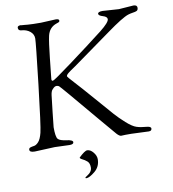

<svg xmlns="http://www.w3.org/2000/svg" viewBox="-96 -790 966 1073"><g transform="rotate(-10 387.0 -254.0)"><path d="M290 79Q324 46 338 46Q356 46 372 65.5Q388 85 388 105Q388 147 356.5 173Q325 199 307 199Q302 199 302 195Q302 193 312 187Q342 169 342 144Q342 119 329 108Q316 97 303 91Q290 85 290 79ZM163 -3 49 2Q20 2 20 -13Q20 -22 29 -25Q38 -28 50 -29.5Q62 -31 75.5 -45.5Q89 -60 98 -95.5Q107 -131 134 -363.5Q161 -596 161 -620Q161 -644 141.5 -660Q122 -676 93 -678Q75 -679 75 -695Q75 -707 93 -707L98 -706Q103 -706 112.5 -705Q122 -704 134 -703Q159 -701 208 -701L292 -705Q311 -705 311 -695Q311 -690 307.5 -687.5Q304 -685 294 -682Q251 -668 240 -622Q232 -587 222.5 -497Q213 -407 212 -399Q210 -383 210 -379Q210 -370 217.5 -370Q225 -370 335 -451.5Q445 -533 526 -596Q579 -638 579 -656Q579 -670 555 -677Q531 -684 531 -694Q531 -706 558 -706L650 -700L733 -706Q754 -706 754 -690Q754 -674 741 -671Q736 -669 722.5 -667Q709 -665 696 -661Q662 -650 571 -584L355 -429Q350 -425 340.5 -419Q331 -413 325 -408.5Q319 -404 312.5 -399Q306 -394 302.5 -389.5Q299 -385 299 -381Q299 -377 332.5 -341Q366 -305 431 -230Q496 -155 519.5 -128.5Q543 -102 576 -72.5Q609 -43 632 -35.5Q655 -28 684 -26Q713 -24 713 -12Q713 2 696 2L597 -2H564L540 -1Q530 -1 515 -17.5Q500 -34 433 -114Q252 -330 245.5 -334Q239 -338 231 -338Q223 -338 216 -331.5Q209 -325 208.5 -324Q208 -323 206 -321Q204 -319 203 -317Q202 -315 200.5 -311Q199 -307 198 -303Q197 -299 196 -292Q194 -277 185 -197Q176 -117 176 -113Q176 -59 186.5 -46.5Q197 -34 233.5 -29.5Q270 -25 270 -12.5Q270 0 247 0Z"/></g></svg>

Font: Sorts Mill Goudy
Style: Italic
Weight: 400
Italic angle: -7.40001°
Version: Version 003.101